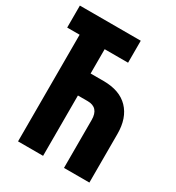

<svg xmlns="http://www.w3.org/2000/svg" viewBox="-172 -818 845 923"><g transform="rotate(30 250.0 -357.0)"><path d="M69 0H208V-335H262Q324 -335 324 -266V0H465V-270Q465 -358 417.5 -407.5Q370 -457 280 -457H208V-592H338V-714H0V-592H69Z"/></g></svg>

Font: Noto Sans Mono Condensed Extra
Style: Regular
Weight: 800
Width: 3
Designer: Monotype Design Team
Foundry: Monotype Imaging Inc.
Version: Version 1.900